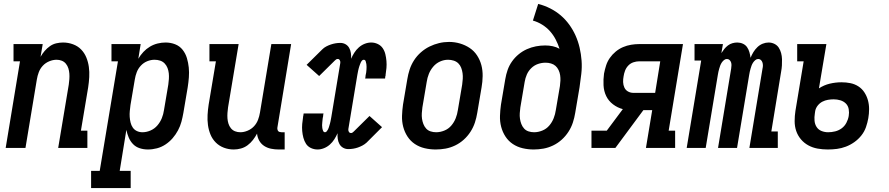

<svg xmlns="http://www.w3.org/2000/svg" viewBox="-20 -755 4540 980"><path d="M9 0 82 -442H49V-530H198L187 -465Q196 -481 208 -495Q220 -509 235 -519.5Q250 -530 267.5 -534Q285 -538 302 -538Q328 -538 352.5 -529Q377 -520 394 -502.5Q411 -485 420.5 -462Q430 -439 433.5 -413.5Q437 -388 435.5 -361.5Q434 -335 430 -309L393 -88H426V0H277L331 -323Q333 -337 334 -351.5Q335 -366 334 -379.5Q333 -393 329 -406Q325 -419 316.5 -429.5Q308 -440 295.5 -445Q283 -450 269 -450Q250 -450 231 -442Q212 -434 198.5 -419.5Q185 -405 178 -386.5Q171 -368 168 -349L110 0Z M445 205V117H489L582 -442H549V-530H698L686 -455Q697 -474 712 -490Q727 -506 745.5 -517Q764 -528 784.5 -533Q805 -538 825 -538Q851 -538 874 -529Q897 -520 912 -501Q927 -482 934 -458.5Q941 -435 943.5 -410.5Q946 -386 944 -360Q942 -334 938 -309L916 -179Q912 -156 906 -133.5Q900 -111 888.5 -89.5Q877 -68 861 -49.5Q845 -31 824.5 -17.5Q804 -4 781 2Q758 8 735 8Q713 8 693 1.5Q673 -5 659 -19.5Q645 -34 637 -53Q629 -72 625 -92L591 117H647V205ZM707 -80Q728 -80 748.5 -89Q769 -98 783.5 -115Q798 -132 806 -152Q814 -172 817 -193L839 -323Q841 -337 842 -352Q843 -367 841.5 -381Q840 -395 835 -408Q830 -421 820.5 -431Q811 -441 797.5 -445.5Q784 -450 769 -450Q750 -450 731.5 -442.5Q713 -435 699 -420Q685 -405 678 -386.5Q671 -368 668 -349L646 -219Q644 -204 642.5 -188.5Q641 -173 642 -158.5Q643 -144 646.5 -129.5Q650 -115 658 -103.5Q666 -92 679 -86Q692 -80 707 -80Z M1173 8Q1147 8 1123 -1Q1099 -10 1081.5 -27.5Q1064 -45 1054.5 -68Q1045 -91 1041.5 -116.5Q1038 -142 1039.5 -168.5Q1041 -195 1045 -221L1082 -442H1049V-530H1198L1144 -207Q1142 -193 1141 -178.5Q1140 -164 1141 -150.5Q1142 -137 1146 -124Q1150 -111 1158.5 -100.5Q1167 -90 1179.5 -85Q1192 -80 1207 -80Q1225 -80 1244 -88Q1263 -96 1276.5 -110.5Q1290 -125 1297 -143.5Q1304 -162 1307 -181L1365 -530H1466L1396 -105Q1395 -100 1396 -95Q1397 -90 1399.5 -86.5Q1402 -83 1407 -81.5Q1412 -80 1417 -80H1433V8H1402Q1382 8 1363 4Q1344 0 1328.5 -10Q1313 -20 1303.5 -36.5Q1294 -53 1292 -73Q1283 -56 1271 -40.5Q1259 -25 1243.5 -13.5Q1228 -2 1209.5 3Q1191 8 1173 8Z M1601 8Q1583 8 1567 0.5Q1551 -7 1542 -21Q1533 -35 1528.5 -52Q1524 -69 1522.5 -86.5Q1521 -104 1522.5 -122Q1524 -140 1527 -158Q1527 -159 1527 -160.5Q1527 -162 1528 -163Q1528 -165 1528.5 -167Q1529 -169 1529 -170Q1529 -172 1529.5 -173.5Q1530 -175 1530 -176H1631Q1631 -175 1631 -173.5Q1631 -172 1630 -171Q1630 -168 1629.5 -165.5Q1629 -163 1629 -160Q1627 -153 1626.5 -145.5Q1626 -138 1625 -130.5Q1624 -123 1624 -116Q1624 -109 1625 -102Q1626 -95 1629 -87.5Q1632 -80 1639 -80Q1644 -80 1648 -85Q1652 -90 1654.5 -95Q1657 -100 1658.5 -105Q1660 -110 1661.5 -115Q1663 -120 1664.5 -125.5Q1666 -131 1667 -136Q1668 -141 1669 -146.5Q1670 -152 1671 -157L1717 -434Q1718 -441 1714.5 -447.5Q1711 -454 1704 -454Q1699 -454 1695.5 -451.5Q1692 -449 1689 -446L1609 -367L1545 -424L1625 -503Q1634 -512 1645.5 -518Q1657 -524 1669 -528Q1681 -532 1693 -534Q1705 -536 1717 -536Q1732 -536 1744 -529Q1756 -522 1762.5 -510Q1769 -498 1771 -484Q1773 -470 1772 -455Q1779 -471 1788.5 -486Q1798 -501 1811.5 -513Q1825 -525 1841.5 -531.5Q1858 -538 1875 -538Q1892 -538 1908 -530.5Q1924 -523 1933.5 -509Q1943 -495 1947 -478Q1951 -461 1952.5 -443.5Q1954 -426 1952.5 -408Q1951 -390 1948 -372Q1948 -371 1948 -369.5Q1948 -368 1948 -367H1947Q1947 -365 1946.5 -363Q1946 -361 1946 -360Q1946 -358 1946 -356.5Q1946 -355 1945 -354H1844Q1844 -355 1844 -356.5Q1844 -358 1845 -359Q1845 -362 1845.5 -364.5Q1846 -367 1846 -370Q1848 -377 1849 -384.5Q1850 -392 1850.5 -399.5Q1851 -407 1851 -414Q1851 -421 1850 -428Q1849 -435 1846.5 -442.5Q1844 -450 1836 -450Q1831 -450 1827 -445Q1823 -440 1821 -435Q1819 -430 1817 -425Q1815 -420 1813.5 -415Q1812 -410 1810.5 -404.5Q1809 -399 1808 -394Q1807 -389 1806 -383.5Q1805 -378 1804 -373L1758 -96Q1757 -89 1760.5 -82.5Q1764 -76 1772 -76Q1776 -76 1779.5 -78.5Q1783 -81 1786 -84L1866 -163L1930 -106L1851 -27Q1841 -18 1829.5 -12Q1818 -6 1806.5 -2Q1795 2 1782.5 4Q1770 6 1758 6Q1743 6 1731 -1Q1719 -8 1712.5 -20Q1706 -32 1704 -46Q1702 -60 1703 -75Q1696 -59 1686.5 -44Q1677 -29 1663.5 -17Q1650 -5 1633.5 1.5Q1617 8 1601 8Z M2204 8Q2175 8 2147.5 1.5Q2120 -5 2097.5 -20Q2075 -35 2060 -58Q2045 -81 2038 -108Q2031 -135 2032 -164Q2033 -193 2037 -221L2059 -351Q2063 -376 2071 -400.5Q2079 -425 2093.5 -447.5Q2108 -470 2128.5 -488Q2149 -506 2172.5 -517.5Q2196 -529 2221 -535Q2246 -541 2272 -541Q2301 -541 2328 -533Q2355 -525 2377.5 -510Q2400 -495 2415 -472Q2430 -449 2437 -422.5Q2444 -396 2443.5 -366.5Q2443 -337 2438 -309L2416 -179Q2412 -154 2404 -129.5Q2396 -105 2381.5 -82.5Q2367 -60 2347 -42Q2327 -24 2303 -12.5Q2279 -1 2254 3.5Q2229 8 2204 8ZM2206 -80Q2227 -80 2248 -88.5Q2269 -97 2283.5 -114Q2298 -131 2306 -151.5Q2314 -172 2317 -193L2339 -323Q2341 -338 2342 -352.5Q2343 -367 2341 -381.5Q2339 -396 2334 -409Q2329 -422 2319.5 -431.5Q2310 -441 2296 -445.5Q2282 -450 2267 -450Q2246 -450 2226 -441Q2206 -432 2191.5 -415Q2177 -398 2169 -378Q2161 -358 2158 -337L2136 -207Q2134 -192 2133 -177.5Q2132 -163 2134 -149Q2136 -135 2141 -122Q2146 -109 2155 -99Q2164 -89 2177.5 -84.5Q2191 -80 2206 -80Z M2704 8Q2675 8 2647.5 1.5Q2620 -5 2597.5 -20Q2575 -35 2560 -58Q2545 -81 2538 -108Q2531 -135 2532 -164Q2533 -193 2537 -221L2559 -351Q2563 -375 2571 -398Q2579 -421 2593.5 -441.5Q2608 -462 2627.5 -478Q2647 -494 2669.5 -504Q2692 -514 2715.5 -518.5Q2739 -523 2763 -523Q2783 -523 2801.5 -519Q2820 -515 2836 -506Q2828 -531 2816 -554Q2804 -577 2787 -596Q2770 -615 2747.5 -629Q2725 -643 2700 -650L2727 -735Q2759 -727 2788.5 -712Q2818 -697 2842 -676.5Q2866 -656 2885 -630Q2904 -604 2917.5 -574Q2931 -544 2938.5 -511.5Q2946 -479 2948.5 -445.5Q2951 -412 2947 -377.5Q2943 -343 2938 -309L2916 -179Q2912 -154 2904 -129.5Q2896 -105 2881.5 -82.5Q2867 -60 2847 -42Q2827 -24 2803 -12.5Q2779 -1 2754 3.5Q2729 8 2704 8ZM2706 -80Q2727 -80 2748 -88.5Q2769 -97 2783.5 -114Q2798 -131 2806 -151.5Q2814 -172 2817 -193L2838 -316Q2840 -330 2840.5 -344Q2841 -358 2839 -371.5Q2837 -385 2831 -397.5Q2825 -410 2815.5 -418.5Q2806 -427 2792.5 -431Q2779 -435 2765 -435Q2745 -435 2726 -428.5Q2707 -422 2692 -407.5Q2677 -393 2669 -374.5Q2661 -356 2658 -337L2636 -207Q2634 -192 2633 -177.5Q2632 -163 2634 -149Q2636 -135 2641 -122Q2646 -109 2655 -99Q2664 -89 2677.5 -84.5Q2691 -80 2706 -80Z M2999 0V-88H3077L3159 -198Q3132 -205 3109 -222.5Q3086 -240 3074 -265Q3062 -290 3060.5 -320Q3059 -350 3063 -379Q3067 -400 3073.5 -420.5Q3080 -441 3092.5 -459Q3105 -477 3122.5 -491.5Q3140 -506 3160 -514.5Q3180 -523 3201 -526.5Q3222 -530 3242 -530H3466L3393 -88H3426V0H3277L3309 -193H3264L3121 0ZM3213 -281H3324L3350 -442H3242Q3228 -442 3213 -437Q3198 -432 3187 -420.5Q3176 -409 3170.5 -394.5Q3165 -380 3163 -366Q3160 -351 3160.5 -336Q3161 -321 3167 -308Q3173 -295 3185.5 -288Q3198 -281 3213 -281Z M3485 0 3559 -446H3525V-530H3670L3662 -484Q3669 -495 3677 -505Q3685 -515 3695.5 -523Q3706 -531 3718.5 -534.5Q3731 -538 3743 -538Q3758 -538 3771.5 -532Q3785 -526 3793 -514.5Q3801 -503 3805 -489Q3809 -475 3811 -460Q3817 -475 3825.5 -489Q3834 -503 3846 -514.5Q3858 -526 3873 -532Q3888 -538 3903 -538Q3919 -538 3933 -531Q3947 -524 3955 -511.5Q3963 -499 3967 -484Q3971 -469 3971.5 -453Q3972 -437 3971 -421Q3970 -405 3967 -389L3917 -84H3950V0H3805L3872 -405Q3874 -413 3874 -421Q3874 -429 3871.5 -436.5Q3869 -444 3863.5 -449Q3858 -454 3850 -454Q3842 -454 3835 -448Q3828 -442 3823.5 -435Q3819 -428 3816 -420Q3813 -412 3811 -404.5Q3809 -397 3807 -389Q3805 -381 3804 -373L3742 0H3645L3712 -405Q3713 -413 3713.5 -421Q3714 -429 3711.5 -436.5Q3709 -444 3703.5 -449Q3698 -454 3690 -454Q3682 -454 3675 -448Q3668 -442 3663.5 -435Q3659 -428 3656 -420Q3653 -412 3651 -404.5Q3649 -397 3647 -389Q3645 -381 3644 -373L3582 0Z M4205 8Q4179 8 4153.5 3.5Q4128 -1 4106 -13Q4084 -25 4068 -44Q4052 -63 4044 -86.5Q4036 -110 4036 -136.5Q4036 -163 4040 -189L4082 -442H4049V-530H4198L4160 -304Q4186 -321 4215.5 -328Q4245 -335 4275 -335Q4299 -335 4321 -330.5Q4343 -326 4361.5 -314Q4380 -302 4392 -283.5Q4404 -265 4410 -243.5Q4416 -222 4416 -198.5Q4416 -175 4412 -152Q4408 -129 4400 -106Q4392 -83 4376.5 -63.5Q4361 -44 4340.5 -29.5Q4320 -15 4297.5 -6.5Q4275 2 4252 5Q4229 8 4205 8ZM4207 -80Q4225 -80 4243 -84.5Q4261 -89 4276 -100Q4291 -111 4300 -128Q4309 -145 4312 -163Q4315 -180 4312 -197.5Q4309 -215 4297.5 -226.5Q4286 -238 4269.5 -243Q4253 -248 4235 -248Q4221 -248 4206 -245.5Q4191 -243 4177.5 -236Q4164 -229 4154 -216.5Q4144 -204 4141 -189L4139 -175Q4136 -157 4137.5 -139Q4139 -121 4148 -107Q4157 -93 4173 -86.5Q4189 -80 4207 -80Z"/></svg>

Font: Iosevka Slab Semibold
Style: Italic
Weight: 600
Italic angle: -9°
Monospace: yes
Designer: Belleve Invis
Foundry: Belleve Invis
Version: Version 11.1.1; ttfautohint (v1.8.3)